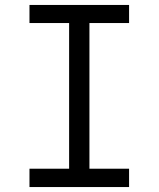

<svg xmlns="http://www.w3.org/2000/svg" viewBox="-20 -755 640 775"><path d="M99 0V-74H259V-662H99V-735H501V-662H341V-74H501V0Z"/></svg>

Font: Iosevka Fixed Extended
Style: Regular
Weight: 400
Width: 7
Monospace: yes
Designer: Belleve Invis
Foundry: Belleve Invis
Version: Version 24.1.1; ttfautohint (v1.8.4)